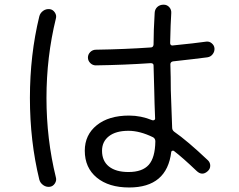

<svg xmlns="http://www.w3.org/2000/svg" viewBox="-20 -787 1040 837"><path d="M540 -216.8Q485.4 -216.8 455.1 -193.4Q424.8 -169.9 424.8 -129.9Q424.8 -85 455.1 -61Q485.4 -37.1 540 -37.1Q600.6 -37.1 628.4 -68.4Q656.2 -99.6 657.2 -170.9Q657.2 -182.6 647.5 -188.5Q589.8 -216.8 540 -216.8ZM543 30.3Q454.1 30.3 401.9 -12.7Q349.6 -55.7 349.6 -129.9Q349.6 -199.2 401.9 -241.2Q454.1 -283.2 543 -283.2Q594.7 -283.2 644.5 -262.7Q648.4 -261.7 652.3 -263.7Q656.2 -265.6 656.2 -269.5Q655.3 -293 653.8 -335.4Q652.3 -377.9 652.3 -397.5Q650.4 -451.2 649.4 -502Q649.4 -511.7 636.7 -511.7Q523.4 -503.9 397.5 -502Q383.8 -502 373.5 -512.2Q363.3 -522.5 363.3 -536.1Q363.3 -549.8 373.5 -560.1Q383.8 -570.3 398.4 -570.3Q524.4 -572.3 636.7 -580.1Q648.4 -580.1 649.4 -592.8Q649.4 -652.3 654.3 -731.4Q655.3 -747.1 666 -756.8Q676.8 -766.6 693.4 -766.6Q708 -766.6 717.8 -755.9Q727.5 -745.1 726.6 -730.5Q723.6 -686.5 721.7 -598.6Q721.7 -593.8 725.1 -590.8Q728.5 -587.9 733.4 -588.9Q831.1 -598.6 878.9 -605.5Q892.6 -607.4 903.3 -598.1Q914.1 -588.9 915 -576.2Q916 -562.5 907.2 -550.8Q898.4 -539.1 883.8 -537.1Q833 -530.3 734.4 -519.5Q723.6 -517.6 722.7 -507.8Q723.6 -489.3 724.1 -451.2Q724.6 -413.1 724.6 -393.6Q728.5 -288.1 730.5 -230.5Q730.5 -219.7 739.3 -212.9Q795.9 -173.8 886.7 -87.9Q896.5 -78.1 896.5 -64.5Q896.5 -50.8 885.7 -41Q861.3 -18.6 836.9 -42Q775.4 -100.6 738.3 -128.9Q735.4 -130.9 731.4 -129.9Q727.5 -128.9 726.6 -125Q708 30.3 543 30.3ZM197.3 27.3Q181.6 29.3 168.5 20Q155.3 10.7 151.4 -3.9Q110.4 -171.9 110.4 -359.9Q110.4 -547.9 151.4 -715.8Q155.3 -730.5 168 -739.7Q180.7 -749 197.3 -747.1Q210.9 -745.1 219.2 -732.4Q227.5 -719.7 223.6 -706.1Q182.6 -539.1 182.6 -359.9Q182.6 -180.7 223.6 -13.7Q227.5 0 219.2 12.7Q210.9 25.4 197.3 27.3Z"/></svg>

Font: Rounded-X Mgen+ 2m regular
Style: Regular
Weight: 400
Designer: [Source Han Sans]
Ryoko NISHIZUKA  (kana & ideographs); Paul D. Hunt (Latin, Greek & Cyrillic); Wenlong ZHANG  (bopomofo
Version: Version 1.059.20150602